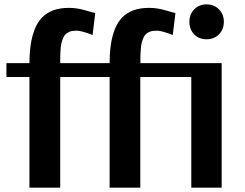

<svg xmlns="http://www.w3.org/2000/svg" viewBox="-20 -872 1140 892"><path d="M997.3 -712.4Q974.6 -689.5 939.5 -689.5Q904.3 -689.5 882.1 -712.4Q859.9 -735.4 859.9 -770.5Q859.9 -805.7 882.3 -828.6Q904.8 -851.6 939.7 -851.6Q974.6 -851.6 997.3 -828.6Q1020 -805.7 1020 -770.5Q1020 -735.4 997.3 -712.4ZM259.8 -594.7V-578.6H489.3Q489.3 -729.5 546.9 -790Q590.3 -835.9 673.8 -835.4Q710 -835.4 747.1 -824.5Q784.2 -813.5 794.9 -811L782.7 -709.5Q730.5 -729.5 709.2 -729.5Q688 -729.5 677 -725.1Q666 -720.7 658.7 -714.4Q651.4 -708 646.2 -696Q641.1 -684.1 638.4 -673.8Q635.7 -663.6 634.3 -646.5Q632.3 -623.5 632.3 -603.5V-578.6H1009.8V0H868.7V-514.2H631.8V0H489.3V-514.2H259.8V0H116.7V-514.2H9.8V-578.6H116.7Q117.2 -729.5 174.8 -790Q218.3 -835.9 301.3 -835.4Q337.4 -835.4 374.5 -824.5Q411.6 -813.5 422.4 -811L410.2 -709.5Q357.9 -729.5 336.7 -729.5Q315.4 -729.5 304.4 -725.1Q293.5 -720.7 286.1 -714.4Q278.8 -708 273.7 -696Q268.6 -684.1 265.9 -673.8Q263.2 -663.6 261.7 -646.5Q259.8 -623.5 259.8 -594.7Z"/></svg>

Font: Dhyana
Style: Bold
Weight: 700
Foundry: Vernon Adams
Version: Version 1.002; ttfautohint (v0.8.51-6076)